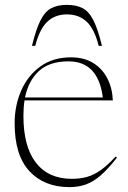

<svg xmlns="http://www.w3.org/2000/svg" viewBox="-20 -757 524 787"><path d="M271 -522Q325 -522 362.5 -498.5Q400 -475 420.2 -435.2Q440.5 -395.5 442.5 -345.5H80.5Q76 -316 76 -282Q76 -155.5 127.5 -89.8Q179 -24 274 -24Q309 -24 337.2 -32Q365.5 -40 393.5 -60Q421.5 -80 454 -115.5L459.5 -111Q424 -65.5 393.8 -39Q363.5 -12.5 332.8 -1.2Q302 10 264.5 10Q161.5 10 100.8 -55.2Q40 -120.5 40 -251.5Q40 -324.5 67 -386Q94 -447.5 145.8 -484.8Q197.5 -522 271 -522ZM261 -505.5Q182.5 -505.5 139.5 -465.8Q96.5 -426 82.5 -357.5H401.5Q382.5 -505.5 261 -505.5ZM254.5 -698Q205.5 -698 173.8 -667.8Q142 -637.5 124.5 -569H111Q127.5 -637 145.8 -673.2Q164 -709.5 189.8 -723.2Q215.5 -737 254.5 -737Q293.5 -737 319.2 -723.2Q345 -709.5 363.2 -673.2Q381.5 -637 398 -569H384.5Q367.5 -637.5 335.5 -667.8Q303.5 -698 254.5 -698Z"/></svg>

Font: Newsreader Display ExtraLight
Style: Regular
Weight: 275
Designer: Hugues Gentile
Foundry: Production Type
Version: Version 1.002